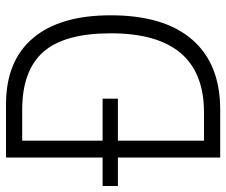

<svg xmlns="http://www.w3.org/2000/svg" viewBox="-77 -677 754 640"><g transform="rotate(-90 300.0 -357.0)"><path d="M255 0Q407 0 488 -93.5Q569 -187 569 -365Q569 -534 493 -624Q417 -714 272 -714H95V-392H0V-341H95V0ZM151 -54V-341H291V-392H151V-660H254Q385 -660 447 -589.5Q509 -519 509 -365Q509 -54 245 -54Z"/></g></svg>

Font: Noto Sans Mono UI Light
Style: Regular
Weight: 300
Designer: Monotype Design team
Foundry: Monotype Imaging Inc.
Version: 1.000